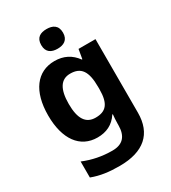

<svg xmlns="http://www.w3.org/2000/svg" viewBox="-235 -945 1103 1237"><g transform="rotate(-30 316.5 -326.0)"><path d="M314 -826C269 -826 233 -809 233 -753C233 -698 269 -680 314 -680C358 -680 395 -698 395 -753C395 -809 358 -826 314 -826ZM255 -622C124 -622 45 -517 45 -338C45 -161 122 -56 251 -56C316 -56 369 -80 406 -137H410C408 -118 406 -92 406 -70V-59C406 24 368 65 291 65C216 65 145 51 78 23V142C141 166 205 174 282 174C462 174 555 91 555 -65V-612H429L417 -542H413C375 -595 322 -622 255 -622ZM302 -501C382 -501 416 -454 416 -337V-319C416 -211 380 -173 304 -173C231 -173 197 -227 197 -336C197 -446 232 -501 302 -501Z"/></g></svg>

Font: Noto Sans Malayalam UI
Style: Bold
Weight: 700
Designer: Jelle Bosma - Monotype Design Team
Foundry: Monotype Imaging Inc.
Version: Version 2.104